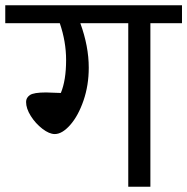

<svg xmlns="http://www.w3.org/2000/svg" viewBox="-40 -709 711 729"><path d="M651 -621H531V0H447V-621H265Q297 -533 297 -452Q297 -385 277 -327Q257 -269 226.5 -234.5Q196 -200 168 -200Q147 -200 121 -220Q95 -240 77 -268.5Q59 -297 59 -322Q59 -338 73.5 -348Q88 -358 135 -358Q145 -358 191 -356Q211 -404 211 -481Q211 -551 187 -621H-20V-689H651Z"/></svg>

Font: FiraGO
Style: Regular
Weight: 400
Designer: bBox Type
Foundry: bBox Type GmbH
Version: Version 1.001;April 20, 2020;FontCreator 12.0.0.2555 64-bit